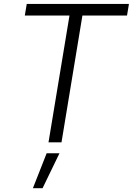

<svg xmlns="http://www.w3.org/2000/svg" viewBox="-20 -748 698 1009"><path d="M110.4 -666.5 120.6 -727.5H657.7L647.5 -666.5H413.1L303.2 0H234.9L345.2 -666.5ZM152.8 241.2 225.1 57.6H292.5L203.6 241.2Z"/></svg>

Font: Inter 20pt Light
Style: Italic
Weight: 300
Italic angle: -9.3988°
Version: Version 4.001;git-66647c0bb